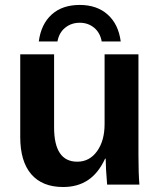

<svg xmlns="http://www.w3.org/2000/svg" viewBox="-20 -748 651 778"><path d="M62 -527.8H199.2V-231.9Q199.2 -92.8 293 -92.8Q342.8 -92.8 373.3 -135.3Q403.8 -177.7 403.8 -245.1V-527.8H541V-118.2Q541 -45.4 544.9 0H414.1Q408.2 -70.3 408.2 -105H405.8Q378.4 -45.9 336.4 -18.1Q294.4 9.8 235.8 9.8Q151.4 9.8 106.7 -42Q62 -93.8 62 -192.9ZM303.2 -655.8Q269 -655.8 244.1 -635.7Q219.2 -615.7 212.9 -580.1H137.2Q146.5 -650.4 189.5 -689.2Q232.4 -728 303.2 -728Q372.6 -728 416.3 -689Q460 -649.9 469.2 -580.1H392.1Q385.7 -615.7 361.3 -635.7Q336.9 -655.8 303.2 -655.8Z"/></svg>

Font: Libra Sans Modern
Style: Bold
Weight: 700
Foundry: Stefan Peev, Context Ltd
Version: Version 1.000